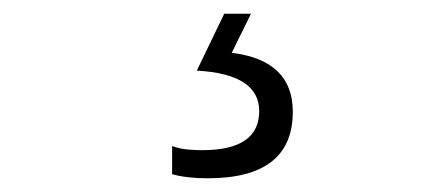

<svg xmlns="http://www.w3.org/2000/svg" viewBox="-20 -20 640 280"><path d="M407 143Q407 68 318 57L346 0H307L267 83Q358 88 358 142Q358 199 275 199Q265 199 253.5 198Q242 197 231 193V234Q252 240 283 240Q407 240 407 143Z"/></svg>

Font: Noto Sans Mono UI Light
Style: Regular
Weight: 300
Designer: Monotype Design team
Foundry: Monotype Imaging Inc.
Version: 1.000